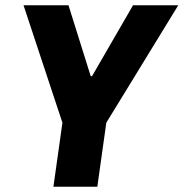

<svg xmlns="http://www.w3.org/2000/svg" viewBox="-20 -706 694 726"><path d="M182 0 216 -242 69 -686H239L323 -418H328L483 -686H654L382 -242L348 0Z"/></svg>

Font: Chivo Mono
Style: Bold Italic
Weight: 700
Italic angle: -8.05°
Monospace: yes
Version: Version 1.008